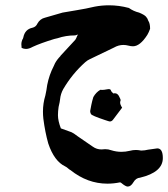

<svg xmlns="http://www.w3.org/2000/svg" viewBox="-20 -438 620 707"><path d="M267.6 -310.5Q264.6 -310.5 261.5 -309.1Q258.3 -307.6 254.9 -307.6Q222.7 -307.6 192.4 -297.4L179.7 -294.4Q128.9 -278.8 100.6 -265.6Q86.9 -257.8 75.7 -257.8Q67.4 -257.8 59.6 -261.7L58.6 -275.9Q58.6 -282.7 62 -291.5Q64.9 -295.4 65.9 -300.3Q71.8 -330.1 99.6 -335.9Q112.3 -338.9 117.7 -351.1Q127.4 -368.7 146 -373L210.4 -391.6L262.2 -400.4Q295.9 -405.8 329.1 -413.6Q355 -418.5 381.3 -418.5Q418 -418.5 454.6 -408.7Q471.7 -396.5 492.2 -391.6Q511.2 -383.8 517.6 -376.7Q523.9 -369.6 525.9 -361.8Q532.7 -352.1 532.7 -332Q527.8 -318.4 522.5 -309.6Q495.6 -267.6 469.7 -267.6Q461.9 -267.6 452.9 -270Q443.8 -272.5 434.1 -272.5Q416.5 -272.5 399.4 -262.7L311 -220.2Q302.2 -216.3 293.9 -209Q246.1 -166.5 212.9 -109.9Q203.1 -92.3 201.2 -72.3Q200.7 -64.5 195.8 -44.4Q193.4 -27.8 193.4 -13.7Q193.4 6.8 204.1 34.7L243.2 48.8Q250.5 51.8 265.6 63.5Q292.5 82.5 321.8 102.1Q335.9 112.3 354 112.3L367.2 111.3Q378.9 111.3 389.6 115.2Q408.2 121.1 427.2 121.1Q442.4 121.1 458.5 117.2Q468.8 114.3 480.5 114.3Q489.3 114.3 498.5 116.2H502.9Q512.7 116.2 524.4 113.3Q555.7 108.4 559.1 108.4Q579.6 108.4 579.6 144Q579.6 196.3 495.6 216.3Q480.5 217.3 471.2 233.2Q461.9 249 450.2 249Q442.4 249 426.3 235.4L422.4 233.4Q398.4 238.3 375.5 238.3Q302.2 238.3 239.7 188.5Q235.4 186.5 230.7 182.1Q226.1 177.7 220.2 174.8Q179.7 155.8 157.7 90.3Q146 48.8 139.6 -1Q138.2 -13.7 138.2 -26.9Q138.2 -57.6 147 -86.4Q151.4 -106 153.8 -125Q161.1 -162.6 178.2 -195.3L182.6 -205.1Q190.4 -219.2 202.1 -231L203.1 -232.9L257.3 -291.5Q261.2 -297.4 263.7 -304.7Q265.6 -309.1 267.6 -310.5ZM384.3 9.3Q381.8 9.3 366.2 3.9Q317.9 -12.2 314.9 -18.1Q312 -23.9 312 -28.8Q312 -31.7 316.4 -52.2Q319.3 -66.4 323.7 -80.6Q333.5 -98.1 349.6 -107.4Q352.5 -106.9 356 -106.9Q363.3 -106.9 373 -108.9L379.9 -109.9Q388.2 -109.9 388.7 -104Q389.2 -101.1 397.5 -93.8Q400.4 -94.7 402.8 -94.7Q414.6 -94.7 420.9 -78.1Q421.9 -76.7 422.4 -75Q422.9 -73.2 423.6 -72Q424.3 -70.8 424.3 -69.3Q422.4 -64 422.4 -60.1Q422.4 -52.7 429.7 -41.5L396.5 2.4Q391.6 9.3 384.3 9.3Z"/></svg>

Font: Kurland
Style: Regular
Weight: 400
Designer: GGBot
Version: 0.22